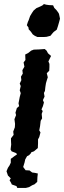

<svg xmlns="http://www.w3.org/2000/svg" viewBox="-20 -752 315 944"><path d="M164 -570 151 -576 141 -583 132 -596 121 -608 120 -617 112 -628 117 -644 121 -653 128 -673 137 -688 145 -700 159 -712 171 -717 188 -725 196 -732 207 -729 221 -727 241 -726 247 -713 257 -703 266 -691 270 -684 273 -670 275 -660 271 -645 265 -624 259 -606 244 -595 237 -587 228 -576 209 -571 195 -570ZM82 13 66 12 60 1 37 -8 32 -17 35 -41 34 -61V-72L47 -89L45 -105L53 -126L54 -143L51 -166L59 -186L56 -198L63 -221L74 -230L71 -244L74 -259L77 -275L82 -294L77 -308L82 -329L77 -341L85 -358L83 -375L92 -390L90 -407L100 -424L96 -445L105 -457L104 -484L118 -491L133 -503L146 -508L173 -509L200 -511L209 -503L216 -490L231 -477L218 -450L223 -438V-422L222 -404L210 -392L215 -372L211 -360L206 -343L203 -324L201 -305L196 -295L199 -277L191 -260L196 -248L191 -230L184 -214L190 -206L185 -192L187 -170L180 -158L177 -132L173 -111L179 -101L173 -78L167 -67V-48L166 -24L147 -8L133 -3L124 8L109 11ZM65 172 61 163 38 155 35 148 27 134 33 125 19 111 12 90 19 73 27 61 33 48V29L52 15L70 3L106 -3L128 -4L134 -1L123 11L113 16L104 32L101 46L94 69L106 85L125 86L138 96L152 98L166 101L164 119L163 142L150 154L138 159L123 168L107 172Z"/></svg>

Font: Winky Rough Medium
Style: Italic
Weight: 500
Italic angle: -8.97852°
Designer: Simon Atzbach
Foundry: typofactur
Version: Version 1.206; ttfautohint (v1.8.4.7-5d5b)